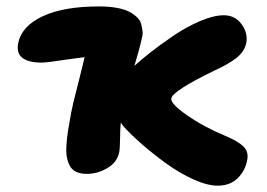

<svg xmlns="http://www.w3.org/2000/svg" viewBox="-20 -548 841 604"><path d="M253.9 -1Q234.9 -1 221.4 -6.6Q208 -12.2 200.9 -24.4Q193.8 -36.6 190.7 -51.8Q187.5 -66.9 189 -90.6Q190.4 -114.3 194.1 -137.7Q197.8 -161.1 204.1 -194.8Q207.5 -213.9 222.9 -273.9Q238.3 -334 246.1 -368.2Q220.2 -365.2 189 -360.6Q157.7 -356 139.4 -353.5Q121.1 -351.1 110.8 -351.1Q70.3 -351.1 50.8 -365.7Q31.2 -380.4 37.1 -412.1Q48.3 -466.3 114.7 -497.1Q181.2 -527.8 291 -527.8Q322.3 -527.8 346.7 -523.4Q371.1 -519 385.7 -511.5Q400.4 -503.9 410.6 -494.1Q420.9 -484.4 423.8 -473.4Q426.8 -462.4 428.2 -451.2Q429.7 -439.9 426.8 -430.2Q419.9 -397.5 402.8 -340.8Q424.3 -360.4 454.1 -383.8Q483.9 -407.2 525.1 -435.3Q566.4 -463.4 609.4 -481.7Q652.3 -500 684.1 -500Q719.2 -500 739.7 -472.2Q760.3 -444.3 754.9 -413.1Q749 -385.3 723.1 -365.2Q697.3 -345.2 654.8 -326.2Q523.4 -262.2 519 -238.8Q515.1 -222.7 567.9 -185.8Q620.6 -148.9 689.9 -120.1Q728.5 -104 745.6 -87.4Q762.7 -70.8 757.8 -44.9Q751.5 -10.7 727.5 12.7Q703.6 36.1 665 36.1Q632.3 36.1 588.6 16.4Q544.9 -3.4 503.4 -33.4Q461.9 -63.5 427.5 -93.5Q393.1 -123.5 369.1 -149.9Q367.7 -151.9 364.5 -156Q361.3 -160.2 359.9 -162.1Q357.9 -141.6 357.7 -111.6Q357.4 -81.5 355 -68.8Q348.1 -36.6 317.1 -18.8Q286.1 -1 253.9 -1Z"/></svg>

Font: Shantell Sans Irregular
Style: Italic
Weight: 800
Italic angle: -11.31°
Designer: Stephen Nixon, Anya Danilova, Shantell Martin
Foundry: Arrow Type
Version: Version 1.006;[9816181b4]